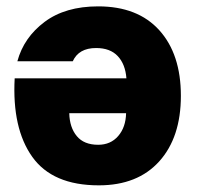

<svg xmlns="http://www.w3.org/2000/svg" viewBox="-20 -568 622 594"><path d="M371.1 -325.7Q367.7 -369.6 344.2 -394.5Q320.8 -419.4 277.3 -419.4Q223.6 -419.4 205.1 -378.4H33.7Q53.7 -452.1 117.9 -500.2Q182.1 -548.3 283.7 -548.3Q406.2 -548.3 472.9 -474.4Q539.6 -400.4 539.6 -271.5Q539.6 -143.1 472.7 -68.8Q405.8 5.4 285.6 5.4Q142.6 5.4 79.8 -82.8Q17.1 -170.9 25.4 -325.7ZM370.1 -217.8H194.3Q195.3 -173.8 217.5 -147Q239.7 -120.1 283.7 -120.1Q322.3 -120.1 345.7 -147.2Q369.1 -174.3 370.1 -217.8Z"/></svg>

Font: Estedad-FD ExtraBold
Style: Regular
Weight: 800
Designer: Amin Abedi
Version: Version 7.3